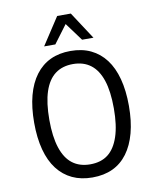

<svg xmlns="http://www.w3.org/2000/svg" viewBox="-99 -997 882 1081"><g transform="rotate(-10 342.5 -456.0)"><path d="M342 9Q277 9 227 -14.5Q177 -38 142 -83.5Q107 -129 89 -196.5Q71 -264 71 -351Q71 -439 89 -506.5Q107 -574 142 -620.5Q177 -667 227 -690.5Q277 -714 342 -714Q408 -714 458 -690Q508 -666 542.5 -620.5Q577 -575 595 -507.5Q613 -440 613 -353Q613 -266 595 -198.5Q577 -131 542.5 -84.5Q508 -38 458 -14.5Q408 9 342 9ZM342 -66Q404 -66 444 -97Q484 -128 505.5 -192Q527 -256 527 -353Q527 -451 506 -514Q485 -577 444 -608Q403 -639 343 -639Q282 -639 241 -608Q200 -577 179 -513.5Q158 -450 158 -352Q158 -256 179 -192Q200 -128 241 -97Q282 -66 342 -66ZM201 -765 303 -921H381L483 -765H418L342 -868L265 -765Z"/></g></svg>

Font: Nunito Sans 7pt Condensed
Style: Regular
Weight: 400
Width: 3
Designer: Vernon Adams
Foundry: Vernon Adams
Version: Version 3.101;gftools[0.9.27]